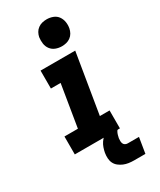

<svg xmlns="http://www.w3.org/2000/svg" viewBox="-238 -835 925 1113"><g transform="rotate(-30 225.0 -279.0)"><path d="M30 0V-120H120L166 -400H101V-520H333L267 -120H332V0ZM280 -580Q258 -580 238.5 -587.5Q219 -595 206.5 -611.5Q194 -628 191 -649Q188 -670 191 -692Q194 -707 201.5 -720.5Q209 -734 222 -743.5Q235 -753 250 -756.5Q265 -760 280 -760Q301 -760 321 -752.5Q341 -745 353 -728.5Q365 -712 368.5 -691Q372 -670 368 -648Q365 -633 357.5 -619.5Q350 -606 337 -596.5Q324 -587 309 -583.5Q294 -580 280 -580ZM311 202Q293 202 275.5 199.5Q258 197 242.5 190.5Q227 184 213.5 173.5Q200 163 192.5 148Q185 133 184 115Q183 97 186 79Q189 63 194.5 47Q200 31 209.5 17Q219 3 232.5 -8.5Q246 -20 261.5 -27Q277 -34 293.5 -37Q310 -40 326 -40L320 0Q315 0 312.5 4Q310 8 308 12.5Q306 17 304.5 21Q303 25 302 29.5Q301 34 300 38Q299 42 298 46Q297 56 297 65Q297 74 300.5 82Q304 90 311.5 94Q319 98 328 98H403L386 202Z"/></g></svg>

Font: Iosevka Etoile Heavy Oblique
Style: Regular
Weight: 900
Italic angle: -9°
Designer: Belleve Invis
Foundry: Belleve Invis
Version: Version 15.5.2; ttfautohint (v1.8.4)